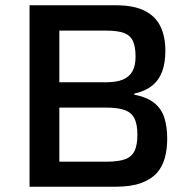

<svg xmlns="http://www.w3.org/2000/svg" viewBox="-20 -708 719 728"><path d="M92 0V-688H419Q487 -688 528 -667.5Q569 -647 588 -608.5Q607 -570 607 -515Q607 -469 594.5 -436Q582 -403 556 -382.5Q530 -362 489 -353V-349Q537 -340 564.5 -318Q592 -296 603 -262Q614 -228 614 -182Q614 -143 605 -109.5Q596 -76 574.5 -52Q553 -28 515 -14Q477 0 418 0ZM205 -95H384Q430 -95 455 -104.5Q480 -114 490.5 -136.5Q501 -159 501 -197Q501 -236 490 -258.5Q479 -281 453.5 -290.5Q428 -300 384 -300H205ZM205 -396H380Q421 -396 445.5 -406Q470 -416 482 -437.5Q494 -459 494 -493Q494 -531 484 -552.5Q474 -574 450 -583Q426 -592 380 -592H205Z"/></svg>

Font: Saira Thin Medium
Style: Regular
Weight: 500
Version: Version 1.101